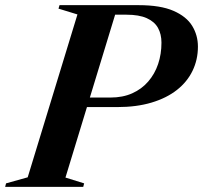

<svg xmlns="http://www.w3.org/2000/svg" viewBox="-61 -725 788 745"><path d="M367.5 -346.5Q415.5 -346.5 452.2 -363Q489 -379.5 514.2 -408.8Q539.5 -438 552.5 -476.5Q565.5 -515 565.5 -559.5Q565.5 -592.5 552 -616.8Q538.5 -641 508.5 -654.5Q478.5 -668 429.5 -668H297.5L314.5 -705H477Q561.5 -705 612 -683Q662.5 -661 684.8 -624.5Q707 -588 707 -544Q707 -493.5 686.2 -450.5Q665.5 -407.5 625.5 -376Q585.5 -344.5 527.2 -327Q469 -309.5 394 -309.5H193L202 -346.5ZM193 -36 265.5 -13.5 262 0H-41L-37.5 -13.5L46.5 -37L239.5 -669L166 -691.5L170 -705H397Z"/></svg>

Font: Newsreader 60pt SemiBold
Style: Italic
Weight: 600
Italic angle: -17°
Designer: Hugues Gentile
Foundry: Production Type
Version: Version 1.003